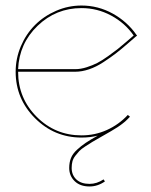

<svg xmlns="http://www.w3.org/2000/svg" viewBox="-20 -489 540 688"><path d="M377.9 -19Q365.2 -11.7 343 1Q320.8 13.7 311 19.5Q301.3 25.4 285.9 35.4Q270.5 45.4 264.2 52.2Q257.8 59.1 250 69.1Q242.2 79.1 239.5 89.6Q236.8 100.1 236.8 112.8Q236.8 138.2 253.7 154.1Q270.5 169.9 300.8 169.9Q327.1 169.9 351.1 153.8L356 161.1Q330.1 179.2 300.8 179.2Q267.1 179.2 247.6 160.2Q228 141.1 228 112.8Q228 92.8 234.4 77.1Q240.7 61.5 255.9 47.6Q271 33.7 286.6 23.2Q302.2 12.7 330.1 -2.9Q303.2 3.9 272 3.9Q174.8 3.9 105.5 -65.4Q36.1 -134.8 36.1 -231.9Q36.1 -279.8 54.9 -323.7Q73.7 -367.7 105.5 -399.4Q137.2 -431.2 180.9 -450.2Q224.6 -469.2 272 -469.2Q331.5 -469.2 383.8 -440.4Q436 -411.6 469.2 -363.8L471.2 -360.8L467.8 -358.9Q461.4 -353.5 436.8 -332Q412.1 -310.5 394.5 -297.1Q377 -283.7 351.1 -266.6Q325.2 -249.5 299.3 -240.7Q273.4 -231.9 249 -231.9H44.9Q44.9 -137.2 111.3 -70.6Q177.7 -3.9 272 -3.9Q320.3 -3.9 363 -23.2Q405.8 -42.5 438 -77.1L445.8 -70.8Q441.4 -65.9 436.5 -61.3Q431.6 -56.6 428.5 -53.7Q425.3 -50.8 419.7 -46.6Q414.1 -42.5 412.1 -40.8Q410.2 -39.1 403.6 -34.9Q397 -30.8 395.8 -30Q394.5 -29.3 386.7 -24.4Q378.9 -19.5 377.9 -19ZM250 -241.2Q269 -241.2 290.5 -248Q312 -254.9 328.6 -263.4Q345.2 -272 367.4 -287.8Q389.6 -303.7 401.4 -313Q413.1 -322.3 433.8 -340.1Q454.6 -357.9 459 -361.8Q427.7 -406.7 378.2 -433.3Q328.6 -460 272 -460Q180.7 -460 114.7 -396.5Q48.8 -333 44.9 -241.2Z"/></svg>

Font: Rawengulk
Style: Ultralight
Weight: 200
Version: Version 0.92